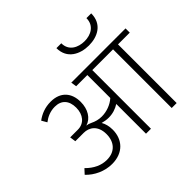

<svg xmlns="http://www.w3.org/2000/svg" viewBox="-211 -1217 1479 1479"><g transform="rotate(-45 529.0 -477.0)"><path d="M766 -791C860 -791 953 -836 953 -954H901C901 -872 834 -838 766 -838C696 -838 627 -872 627 -954H574C574 -837 672 -791 766 -791ZM1058 -685H467L474 -639H596V-389C557 -354 502 -334 449 -334C417 -334 386 -342 356 -357C342 -364 328 -368 315 -369C376 -387 414 -449 414 -529C414 -626 359 -694 251 -694C188 -694 138 -673 96 -642L121 -599C153 -624 195 -644 246 -644C318 -644 358 -599 358 -522C358 -446 315 -393 247 -393H163L170 -344H262C319 -344 379 -308 379 -213C379 -128 330 -70 241 -70C181 -70 124 -96 73 -148L38 -110C90 -55 167 -19 247 -19C368 -19 437 -97 437 -203C437 -242 428 -275 413 -300C435 -294 458 -290 481 -290C525 -290 563 -303 596 -324V0H650V-639H876V0H930V-639H1058Z"/></g></svg>

Font: FiraGO Light
Style: Regular
Weight: 300
Designer: bBox Type
Foundry: bBox Type GmbH
Version: Version 1.001;PS 001.001;hotconv 1.0.88;makeotf.lib2.5.64775